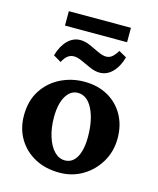

<svg xmlns="http://www.w3.org/2000/svg" viewBox="-112 -817 745 904"><g transform="rotate(15 260.5 -365.0)"><path d="M263.7 7.8Q195.3 7.8 143.6 -20Q91.8 -47.9 62.5 -97.2Q33.2 -146.5 33.2 -210Q33.2 -282.2 66.4 -333Q99.6 -383.8 153.3 -410.2Q207 -436.5 267.6 -436.5Q333 -436.5 382.3 -409.2Q431.6 -381.8 459.5 -332.5Q487.3 -283.2 487.3 -219.7Q487.3 -155.3 457 -104Q426.8 -52.7 376.5 -22.5Q326.2 7.8 263.7 7.8ZM273.4 -54.7Q297.9 -54.7 314.9 -70.3Q332 -85.9 341.3 -116.2Q350.6 -146.5 350.6 -188.5Q350.6 -272.5 323.7 -325.2Q296.9 -377.9 252 -377.9Q215.8 -377.9 193.8 -340.3Q171.9 -302.7 171.9 -238.3Q171.9 -186.5 185.1 -144.5Q198.2 -102.5 221.2 -78.6Q244.1 -54.7 273.4 -54.7ZM324.2 -496.1Q302.7 -496.1 277.8 -506.8Q252.9 -517.6 230 -528.3Q207 -539.1 189.5 -539.1Q172.9 -539.1 159.7 -529.3Q146.5 -519.5 134.8 -497.1L96.7 -519.5Q110.4 -567.4 137.2 -594.2Q164.1 -621.1 199.2 -621.1Q221.7 -621.1 246.1 -610.4Q270.5 -599.6 293.9 -588.4Q317.4 -577.1 335 -577.1Q350.6 -577.1 363.3 -587.4Q376 -597.7 388.7 -619.1L426.8 -597.7Q413.1 -549.8 386.2 -522.9Q359.4 -496.1 324.2 -496.1ZM110.4 -668V-738.3H413.1V-668Z"/></g></svg>

Font: Crimson Pro ExtraLight
Style: Bold
Weight: 700
Version: Version 1.002